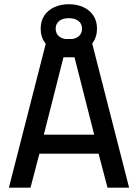

<svg xmlns="http://www.w3.org/2000/svg" viewBox="-20 -868 638 888"><path d="M21.1 0 197.2 -687.5H401.1L577.2 0H477.2L436 -157.3H162.3L121.1 0ZM182.7 -245.2H415.6L324.6 -603.3H273.6ZM298.4 -621.8Q261.9 -621.8 232.3 -635Q202.8 -648.2 185.5 -673.7Q168.1 -699.2 168.1 -735Q168.1 -771.7 185.5 -796.9Q202.8 -822.1 232.3 -835.3Q261.9 -848.5 298.4 -848.5Q334.9 -848.5 364.5 -835.3Q394 -822.1 411.3 -796.9Q428.6 -771.7 428.6 -735Q428.6 -699.2 411.3 -673.7Q394 -648.2 364.5 -635Q334.9 -621.8 298.4 -621.8ZM298.4 -686.3Q326.5 -686.3 342.9 -699.2Q359.3 -712.1 359.3 -735.2Q359.3 -758.3 342.9 -771.1Q326.5 -784 298.4 -784Q270.3 -784 253.9 -771.1Q237.5 -758.3 237.5 -735.2Q237.5 -712.1 253.9 -699.2Q270.3 -686.3 298.4 -686.3Z"/></svg>

Font: Titillium Web SemiBold
Style: Regular
Weight: 600
Designer: Mohamed Gaber, Accademia di Belle Arti di Urbino
Foundry: Kief Type Foundry, Accademia di Belle Arti di Urbino
Version: Version 3.000; ttfautohint (v1.8.4)